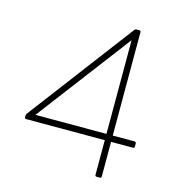

<svg xmlns="http://www.w3.org/2000/svg" viewBox="-113 -861 913 974"><g transform="rotate(15 343.5 -374.0)"><path d="M53 -185V-193Q53 -199 56 -203L474 -756Q478 -761 484 -761H499Q507 -761 507 -753V-210H621Q630 -210 630 -201V-185Q630 -177 621 -177H507V5Q507 13 499 13H482Q474 13 474 5V-177H61Q53 -177 53 -185ZM101 -210H474V-702Z"/></g></svg>

Font: LINE Seed JP_TTF Thin
Style: Regular
Weight: 250
Designer: LY Corporation & Fontrix & Fontworks
Version: Version 1.008